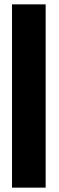

<svg xmlns="http://www.w3.org/2000/svg" viewBox="-20 -731 270 879"><path d="M189 128H35V-711H189Z"/></svg>

Font: League Spartan ExtraBold
Style: Regular
Weight: 800
Foundry: The League of Moveable Type
Version: Version 2.002